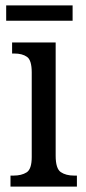

<svg xmlns="http://www.w3.org/2000/svg" viewBox="-20 -694 318 714"><path d="M19 0V-41H30Q60 -41 79 -53Q98 -65 98 -110V-425Q98 -470 80.5 -482.5Q63 -495 33 -495H25V-536H187V-115Q187 -67 206 -54Q225 -41 256 -41H266V0ZM3 -617V-674H250V-617Z"/></svg>

Font: Noto Serif Thai Condensed
Style: Regular
Weight: 400
Width: 3
Designer: Monotype Design Team
Foundry: Monotype Imaging Inc.
Version: Version 2.002; ttfautohint (v1.8.4.7-5d5b)